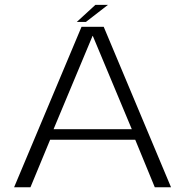

<svg xmlns="http://www.w3.org/2000/svg" viewBox="-20 -790 782 810"><path d="M39.5 0H108.5L191.5 -200.5H550.5L633 0H701.5L417.5 -677H324ZM206 -245 370.5 -638.5H371.5L536 -245ZM304 -697.5H342.5L435.5 -769.5H382.5Z"/></svg>

Font: Anybody SemiExpanded Light
Style: Regular
Weight: 300
Width: 6
Version: Version 1.113;gftools[0.9.25]